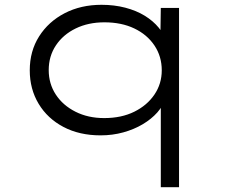

<svg xmlns="http://www.w3.org/2000/svg" viewBox="-20 -555 938 800"><path d="M650 225V-142L668 -146Q660 -114 635.5 -86.5Q611 -59 575 -37.5Q539 -16 494 -3.5Q449 9 399 9Q311 9 244.5 -26Q178 -61 141 -122.5Q104 -184 104 -262Q104 -342 143 -403.5Q182 -465 249.5 -500Q317 -535 403 -535Q456 -535 502 -523Q548 -511 583 -489.5Q618 -468 641.5 -439.5Q665 -411 674 -379L648 -384L650 -522H726V225ZM414 -63Q486 -63 539.5 -89.5Q593 -116 623.5 -161Q654 -206 654 -262Q654 -320 623.5 -365.5Q593 -411 539.5 -436.5Q486 -462 415 -462Q348 -462 295.5 -436.5Q243 -411 213 -366Q183 -321 183 -263Q183 -206 212.5 -161Q242 -116 294.5 -89.5Q347 -63 414 -63Z"/></svg>

Font: Lexend Tera Light
Style: Regular
Weight: 300
Designer: Bonnie Shaver-Troup, Thomas Jockin
Foundry: Lexend
Version: Version 1.007